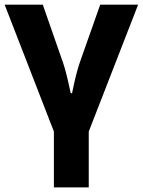

<svg xmlns="http://www.w3.org/2000/svg" viewBox="-20 -566 614 826"><path d="M361.8 240.2H211.9V0L0 -545.9H164.1L250 -299.8Q262.7 -264.2 277.8 -194.3L284.2 -165H290Q307.6 -252.9 324.2 -299.8L411.1 -545.9H574.2L361.8 0Z"/></svg>

Font: Zoram GWebM
Style: Bold
Weight: 700
Foundry: Ascender Corporation
Version: Version 1.000